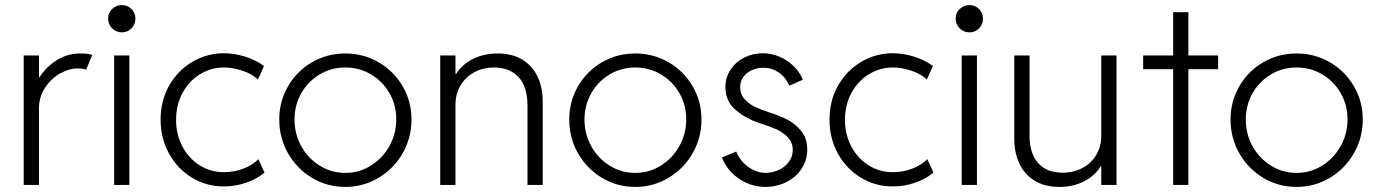

<svg xmlns="http://www.w3.org/2000/svg" viewBox="-20 -735 5476 763"><path d="M74.2 -514.6H134.8V-428.7H137.7Q165 -471.2 207 -496.8Q249 -522.5 298.8 -522.5Q332 -522.5 346.7 -516.6L322.3 -458Q312.5 -462.9 287.1 -462.9Q253.9 -462.9 218.3 -442.6Q182.6 -422.4 158.7 -386Q134.8 -349.6 134.8 -303.7V0H74.2Z M433.6 -514.6H494.1V0H433.6ZM409.7 -661.1Q409.7 -683.6 425.5 -699.2Q441.4 -714.8 464.4 -714.8Q486.8 -714.8 502.4 -699.2Q518.1 -683.6 518.1 -661.1Q518.1 -638.2 502.4 -622.3Q486.8 -606.4 464.4 -606.4Q441.4 -606.4 425.5 -622.3Q409.7 -638.2 409.7 -661.1Z M618.2 -259.8Q618.2 -335.4 652.6 -395.5Q687 -455.6 744.9 -489.5Q802.7 -523.4 869.1 -523.4Q912.1 -523.4 954.8 -509.8Q997.6 -496.1 1029.3 -472.7L1004.9 -418.9Q982.9 -440.9 943.8 -453.9Q904.8 -466.8 870.1 -466.8Q819.3 -466.8 775.6 -440.4Q731.9 -414.1 705.8 -366.5Q679.7 -318.8 679.7 -258.8Q679.7 -200.7 704.8 -153.1Q730 -105.5 773.4 -78.1Q816.9 -50.8 870.1 -50.8Q911.1 -50.8 948 -65.2Q984.9 -79.6 1006.8 -102.5L1031.2 -48.8Q1000 -23.4 957.8 -8.8Q915.5 5.9 869.1 5.9Q800.3 5.9 742.7 -29.1Q685.1 -64 651.6 -124.8Q618.2 -185.5 618.2 -259.8Z M1089.8 -259.8Q1089.8 -332.5 1125 -392.8Q1160.2 -453.1 1220.2 -487.8Q1280.3 -522.5 1352.5 -522.5Q1423.8 -522.5 1484.1 -487.8Q1544.4 -453.1 1579.8 -392.8Q1615.2 -332.5 1615.2 -259.8Q1615.2 -187 1579.8 -125.5Q1544.4 -64 1483.9 -28.1Q1423.3 7.8 1352.5 7.8Q1280.3 7.8 1220.2 -28.1Q1160.2 -64 1125 -125.2Q1089.8 -186.5 1089.8 -259.8ZM1554.7 -260.7Q1554.7 -317.9 1527.6 -365Q1500.5 -412.1 1454.1 -439.5Q1407.7 -466.8 1352.5 -466.8Q1296.4 -466.8 1250.2 -439.2Q1204.1 -411.6 1177.2 -364.3Q1150.4 -316.9 1150.4 -259.8Q1150.4 -202.6 1177.2 -154.1Q1204.1 -105.5 1250.5 -76.7Q1296.9 -47.9 1352.5 -47.9Q1407.2 -47.9 1453.6 -76.7Q1500 -105.5 1527.3 -154.3Q1554.7 -203.1 1554.7 -260.7Z M1729.5 -514.6H1790V-441.4H1792.5Q1817.4 -480 1860.4 -501.2Q1903.3 -522.5 1958 -522.5Q2016.1 -522.5 2056.4 -497.6Q2096.7 -472.7 2116.7 -429.4Q2136.7 -386.2 2136.7 -331.1V0H2076.2V-317.4Q2075.7 -390.6 2040.8 -428.5Q2005.9 -466.3 1943.4 -466.8Q1899.9 -466.8 1865 -448Q1830.1 -429.2 1810.1 -395.5Q1790 -361.8 1790 -319.3V0H1729.5Z M2242.2 -259.8Q2242.2 -332.5 2277.3 -392.8Q2312.5 -453.1 2372.6 -487.8Q2432.6 -522.5 2504.9 -522.5Q2576.2 -522.5 2636.5 -487.8Q2696.8 -453.1 2732.2 -392.8Q2767.6 -332.5 2767.6 -259.8Q2767.6 -187 2732.2 -125.5Q2696.8 -64 2636.2 -28.1Q2575.7 7.8 2504.9 7.8Q2432.6 7.8 2372.6 -28.1Q2312.5 -64 2277.3 -125.2Q2242.2 -186.5 2242.2 -259.8ZM2707 -260.7Q2707 -317.9 2679.9 -365Q2652.8 -412.1 2606.4 -439.5Q2560.1 -466.8 2504.9 -466.8Q2448.7 -466.8 2402.6 -439.2Q2356.4 -411.6 2329.6 -364.3Q2302.7 -316.9 2302.7 -259.8Q2302.7 -202.6 2329.6 -154.1Q2356.4 -105.5 2402.8 -76.7Q2449.2 -47.9 2504.9 -47.9Q2559.6 -47.9 2606 -76.7Q2652.3 -105.5 2679.7 -154.3Q2707 -203.1 2707 -260.7Z M2849.1 -109.4 2905.8 -132.8Q2913.6 -111.8 2930.7 -92.3Q2947.8 -72.8 2972.2 -60.3Q2996.6 -47.9 3023.9 -47.9Q3049.8 -48.3 3074.5 -59.6Q3099.1 -70.8 3114.7 -91.6Q3130.4 -112.3 3130.4 -138.7Q3130.4 -168.5 3111.1 -189Q3091.8 -209.5 3065.4 -221.2Q3039.1 -232.9 3000.5 -245.1Q2944.3 -263.2 2903.6 -297.9Q2862.8 -332.5 2862.8 -388.7Q2862.8 -427.2 2883.1 -458Q2903.3 -488.8 2937.5 -506.1Q2971.7 -523.4 3011.2 -523.4Q3045.9 -523.4 3078.1 -509.5Q3110.4 -495.6 3134.5 -471.7Q3158.7 -447.8 3170.4 -418L3116.7 -394.5Q3102.1 -428.2 3074.7 -447Q3047.4 -465.8 3014.2 -465.8Q2989.3 -465.8 2968 -456.3Q2946.8 -446.8 2934.1 -429.2Q2921.4 -411.6 2921.4 -388.7Q2921.4 -360.4 2939.5 -340.6Q2957.5 -320.8 2980.7 -310.1Q3003.9 -299.3 3034.7 -289.1Q3074.7 -276.9 3106.9 -260.7Q3139.2 -244.6 3163.6 -214.8Q3188 -185.1 3188 -140.6Q3188 -98.1 3165.3 -64.2Q3142.6 -30.3 3104.5 -11.2Q3066.4 7.8 3022 7.8Q2980.5 7.8 2944.8 -8.8Q2909.2 -25.4 2884.5 -52.2Q2859.9 -79.1 2849.1 -109.4Z M3276.4 -259.8Q3276.4 -335.4 3310.8 -395.5Q3345.2 -455.6 3403.1 -489.5Q3460.9 -523.4 3527.3 -523.4Q3570.3 -523.4 3613 -509.8Q3655.8 -496.1 3687.5 -472.7L3663.1 -418.9Q3641.1 -440.9 3602.1 -453.9Q3563 -466.8 3528.3 -466.8Q3477.5 -466.8 3433.8 -440.4Q3390.1 -414.1 3364 -366.5Q3337.9 -318.8 3337.9 -258.8Q3337.9 -200.7 3363 -153.1Q3388.2 -105.5 3431.6 -78.1Q3475.1 -50.8 3528.3 -50.8Q3569.3 -50.8 3606.2 -65.2Q3643.1 -79.6 3665 -102.5L3689.5 -48.8Q3658.2 -23.4 3616 -8.8Q3573.7 5.9 3527.3 5.9Q3458.5 5.9 3400.9 -29.1Q3343.3 -64 3309.8 -124.8Q3276.4 -185.5 3276.4 -259.8Z M3801.8 -514.6H3862.3V0H3801.8ZM3777.8 -661.1Q3777.8 -683.6 3793.7 -699.2Q3809.6 -714.8 3832.5 -714.8Q3855 -714.8 3870.6 -699.2Q3886.2 -683.6 3886.2 -661.1Q3886.2 -638.2 3870.6 -622.3Q3855 -606.4 3832.5 -606.4Q3809.6 -606.4 3793.7 -622.3Q3777.8 -638.2 3777.8 -661.1Z M4010.7 -183.6V-514.6H4071.3V-197.3Q4071.3 -124.5 4106.2 -86.4Q4141.1 -48.3 4203.1 -48.8Q4246.6 -48.8 4281.5 -67.4Q4316.4 -85.9 4336.4 -119.4Q4356.4 -152.8 4356.4 -195.3V-514.6H4417V0H4356.4V-74.2H4354.5Q4330.1 -35.6 4287.1 -13.9Q4244.1 7.8 4190.4 7.8Q4131.8 7.8 4091.3 -17.1Q4050.8 -42 4030.8 -85.4Q4010.7 -128.9 4010.7 -183.6Z M4642.1 -460H4522.9V-514.6H4642.1V-686.5H4702.6V-514.6H4820.8V-460H4702.6V0H4642.1Z M4870.1 -259.8Q4870.1 -332.5 4905.3 -392.8Q4940.4 -453.1 5000.5 -487.8Q5060.5 -522.5 5132.8 -522.5Q5204.1 -522.5 5264.4 -487.8Q5324.7 -453.1 5360.1 -392.8Q5395.5 -332.5 5395.5 -259.8Q5395.5 -187 5360.1 -125.5Q5324.7 -64 5264.2 -28.1Q5203.6 7.8 5132.8 7.8Q5060.5 7.8 5000.5 -28.1Q4940.4 -64 4905.3 -125.2Q4870.1 -186.5 4870.1 -259.8ZM5335 -260.7Q5335 -317.9 5307.9 -365Q5280.8 -412.1 5234.4 -439.5Q5188 -466.8 5132.8 -466.8Q5076.7 -466.8 5030.5 -439.2Q4984.4 -411.6 4957.5 -364.3Q4930.7 -316.9 4930.7 -259.8Q4930.7 -202.6 4957.5 -154.1Q4984.4 -105.5 5030.8 -76.7Q5077.1 -47.9 5132.8 -47.9Q5187.5 -47.9 5233.9 -76.7Q5280.3 -105.5 5307.6 -154.3Q5335 -203.1 5335 -260.7Z"/></svg>

Font: Reddit Sans Chocolate Light
Style: Regular
Weight: 300
Designer: Stephen Hutchings
Foundry: Reddit
Version: Version 1.013